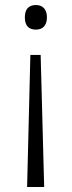

<svg xmlns="http://www.w3.org/2000/svg" viewBox="-20 -561 286 765"><path d="M167 -492C167 -524 150 -541 123 -541C94 -541 79 -524 79 -492C79 -459 94 -443 123 -443C150 -443 167 -459 167 -492ZM101 -342 88 184H156L142 -342Z"/></svg>

Font: Noto Sans Ethiopic Light
Style: Regular
Weight: 300
Designer: Monotype Design Team
Foundry: Monotype Imaging Inc.
Version: Version 2.102